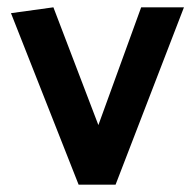

<svg xmlns="http://www.w3.org/2000/svg" viewBox="-20 -505 532 525"><path d="M195 0 10 -469 126 -485 249 -163 366 -485H483L296 0Z"/></svg>

Font: Palanquin SemiBold
Style: Regular
Weight: 600
Designer: Pria Ravichandran
Version: Version 1.0.4